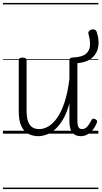

<svg xmlns="http://www.w3.org/2000/svg" viewBox="-20 -905 688 1300"><path d="M240 17Q203 17 172.5 1.5Q142 -14 124.5 -51Q107 -88 107 -150V-496Q107 -506 113.5 -510.5Q120 -515 132 -515Q146 -515 153 -510.5Q160 -506 160 -496V-159Q160 -116 168.5 -87.5Q177 -59 196 -45Q215 -31 246 -31Q277 -31 308.5 -49.5Q340 -68 368 -108.5Q396 -149 417.5 -214Q439 -279 450 -372V-497Q450 -507 456.5 -511.5Q463 -516 477 -516Q538 -519 563 -541.5Q588 -564 589.5 -598.5Q591 -633 579 -674Q576 -686 582.5 -694Q589 -702 600 -705Q611 -708 621.5 -704Q632 -700 635 -687Q652 -639 646 -593Q640 -547 606 -515.5Q572 -484 504 -477V-90Q504 -72 506.5 -58.5Q509 -45 516 -38Q523 -31 536 -31Q548 -31 558 -37Q568 -43 578.5 -57Q589 -71 600 -93Q604 -101 610.5 -101.5Q617 -102 625 -98Q634 -94 636.5 -87.5Q639 -81 636 -75Q625 -46 607.5 -25Q590 -4 569.5 6.5Q549 17 527 17Q508 17 494 11Q480 5 470 -6.5Q460 -18 455.5 -36Q451 -54 450 -77V-206Q433 -142 408 -99Q383 -56 354.5 -30.5Q326 -5 296 6Q266 17 240 17ZM0 365H646V375H0ZM0 -20H646V0H0ZM0 -505H646V-500H0ZM0 -885H646V-875H0Z"/></svg>

Font: Playwrite AT Guides
Style: Regular
Weight: 400
Designer: Veronika Burian, José Scaglione
Foundry: TypeTogether
Version: Version 1.003